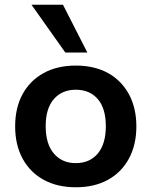

<svg xmlns="http://www.w3.org/2000/svg" viewBox="-20 -781 640 811"><path d="M300 10Q222 10 164.5 -21.5Q107 -53 75.5 -111Q44 -169 44 -247Q44 -326 75.5 -383.5Q107 -441 164.5 -472.5Q222 -504 300 -504Q379 -504 436 -472.5Q493 -441 524.5 -383Q556 -325 556 -247Q556 -169 524.5 -111Q493 -53 436 -21.5Q379 10 300 10ZM300 -92Q359 -92 393 -132.5Q427 -173 427 -248Q427 -323 393 -362.5Q359 -402 300 -402Q242 -402 207.5 -362.5Q173 -323 173 -248Q173 -173 207.5 -132.5Q242 -92 300 -92ZM256 -559 113 -761H246L349 -559Z"/></svg>

Font: Nunito Sans 10pt
Style: Bold
Weight: 700
Designer: Vernon Adams
Foundry: Vernon Adams
Version: Version 3.101;gftools[0.9.27]